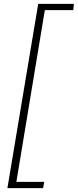

<svg xmlns="http://www.w3.org/2000/svg" viewBox="-20 -798 399 985"><path d="M176 -778H359L356 -746H210L64 135H207L201 167H18Z"/></svg>

Font: Nebula Sans Light
Style: Regular
Weight: 300
Italic angle: -9°
Designer: Paul D. Hunt for Adobe (as Source Sans)
Foundry: Nebula Entertainment & Broadcasting LLC
Version: Version 1.010